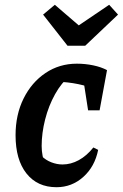

<svg xmlns="http://www.w3.org/2000/svg" viewBox="-20 -771 513 802"><path d="M216 11Q136 11 90.5 -46.5Q45 -104 45 -206Q45 -292 78.5 -359.5Q112 -427 170 -466Q228 -505 301 -505Q336 -505 369.5 -498Q403 -491 427 -478L388 -394Q313 -427 215 -430L273 -455Q237 -426 210 -377.5Q183 -329 168.5 -272Q154 -215 154 -161Q154 -140 158 -120Q162 -100 171 -83L153 -120Q171 -102 194.5 -93Q218 -84 241 -84Q276 -84 309 -102Q342 -120 370 -155L390 -145Q376 -75 328 -32Q280 11 216 11ZM348 -310 322 -478H427L396 -310ZM262 -580 160 -710 209 -751 309 -665 436 -751 473 -710 336 -580Z"/></svg>

Font: Piazzolla Thin
Style: Bold Italic
Weight: 700
Italic angle: -11.3°
Version: Version 2.005